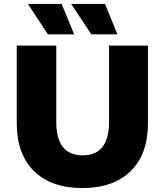

<svg xmlns="http://www.w3.org/2000/svg" viewBox="-20 -929 826 963"><path d="M64 -312V-700.2H262.2V-317.9Q262.2 -149.9 395 -149.9Q526.9 -149.9 526.9 -317.9V-700.2H722.2V-312Q722.2 -155.8 635.5 -70.8Q548.8 14.2 393.1 14.2Q237.3 14.2 150.6 -70.8Q64 -155.8 64 -312ZM438 -756.8 336.9 -909.2H506.8L568.8 -756.8ZM220.2 -756.8 120.1 -909.2H289.1L352.1 -756.8Z"/></svg>

Font: Montserrat ExtraBold
Style: Regular
Weight: 800
Designer: Julieta Ulanovsky
Foundry: Julieta Ulanovsky
Version: Version 9.000